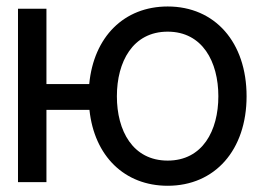

<svg xmlns="http://www.w3.org/2000/svg" viewBox="-20 -573 854 604"><path d="M126.1 -545.5H36.6V0H126.1V-227.3H261.4C276.6 -82.4 371.4 11.4 507.5 11.4C656.2 11.4 755.7 -101.2 755.7 -270.2C755.7 -440 656.2 -552.6 507.5 -552.6C370 -552.6 274.9 -457 260.7 -308.6H126.1ZM347.7 -270.2C347.7 -378.2 397.4 -473.4 507.5 -473.4C617.2 -473.4 666.9 -378.2 666.9 -270.2C666.9 -161.9 617.2 -67.8 507.5 -67.8C397.4 -67.8 347.7 -161.9 347.7 -270.2Z"/></svg>

Font: Margiela Sans Text
Style: Regular
Weight: 400
Designer: Stefan Endress, Andreas Faust
Version: Version 1.100;FEAKit 1.0